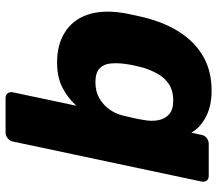

<svg xmlns="http://www.w3.org/2000/svg" viewBox="-64 -506 760 671"><g transform="rotate(90 315.5 -170.0)"><path d="M321 190Q311 190 305.5 182.5Q300 175 302 165L349 -57Q319 -25 283.5 -7.5Q248 10 198 10Q149 10 112.5 -6.5Q76 -23 53.5 -53Q31 -83 23.5 -126Q16 -169 25 -223Q29 -243 32.5 -260Q36 -277 41 -297Q60 -371 95 -423Q130 -475 180 -502.5Q230 -530 296 -530Q351 -530 389 -509.5Q427 -489 443 -459L451 -495Q453 -506 462 -513Q471 -520 482 -520H594Q605 -520 610.5 -513Q616 -506 614 -495L474 165Q472 175 463 182.5Q454 190 443 190ZM267 -124Q299 -124 322.5 -137.5Q346 -151 361.5 -172.5Q377 -194 383 -219Q388 -239 392 -257Q396 -275 399 -294Q404 -321 399.5 -344Q395 -367 379 -381.5Q363 -396 330 -396Q298 -396 275.5 -382Q253 -368 239 -344Q225 -320 216 -291Q212 -276 208.5 -260Q205 -244 203 -229Q199 -200 201.5 -176Q204 -152 219 -138Q234 -124 267 -124Z"/></g></svg>

Font: Rubik
Style: Bold Italic
Weight: 700
Italic angle: -12°
Designer: Hubert and Fischer
Foundry: Hubert and Fischer
Version: Version 2.300;gftools[0.9.30]